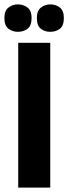

<svg xmlns="http://www.w3.org/2000/svg" viewBox="-40 -855 311 875"><path d="M43 0V-660H189V0ZM189 -710Q164 -710 146 -724Q128 -738 128 -773Q128 -806 146.5 -820.5Q165 -835 189 -835Q215 -835 233 -820.5Q251 -806 251 -773Q251 -738 233 -724Q215 -710 189 -710ZM42 -710Q17 -710 -1.5 -724Q-20 -738 -20 -773Q-20 -806 -1.5 -820.5Q17 -835 41 -835Q67 -835 85.5 -820.5Q104 -806 104 -773Q104 -738 85.5 -724Q67 -710 42 -710Z"/></svg>

Font: Bricolage Grotesque 96pt Bricolage Grotesque 48pt Regular
Style: Bold
Weight: 700
Designer: Mathieu Triay
Foundry: Atelier Triay
Version: Version 1.001; ttfautohint (v1.8.4.7-5d5b);gftools[0.9.33.de